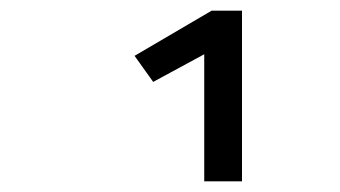

<svg xmlns="http://www.w3.org/2000/svg" viewBox="-20 -656 640 361"><path d="M364 -554 268 -502 233 -551 378 -636H435V-315H364Z"/></svg>

Font: Fira Mono
Style: Regular
Weight: 400
Designer: Carrois Corporate & Edenspiekermann AG
Foundry: Carrois Corporate GbR & Edenspiekermann AG
Version: Version 3.206